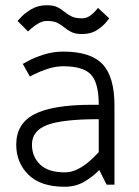

<svg xmlns="http://www.w3.org/2000/svg" viewBox="-20 -705 532 733"><path d="M102 -153Q102 -107 133 -77Q164 -47 227 -47Q253 -47 277.5 -59.5Q302 -72 322 -90Q342 -108 357 -124V-250Q219 -250 160.5 -228Q102 -206 102 -153ZM227 8Q135 8 88.5 -38Q42 -84 42 -153Q42 -233 111.5 -269Q181 -305 332 -305H357Q357 -388 327.5 -420Q298 -452 222 -452Q191 -452 161.5 -442Q132 -432 113 -422.5Q94 -413 94 -413L67 -461Q67 -461 89 -473Q111 -485 146.5 -496.5Q182 -508 222 -508Q326 -508 371.5 -460Q417 -412 417 -302V0H387L359 -56Q335 -31 302 -11.5Q269 8 227 8ZM47 -625Q47 -625 61 -640Q75 -655 100 -670Q125 -685 159 -685Q185 -685 199.5 -677.5Q214 -670 226 -660Q238 -650 253 -642.5Q268 -635 293 -635Q310 -635 324 -645Q338 -655 346 -665Q354 -675 354 -675L397 -635Q397 -635 385 -620Q373 -605 350 -590Q327 -575 293 -575Q268 -575 253 -582.5Q238 -590 226 -600Q214 -610 199.5 -617.5Q185 -625 159 -625Q142 -625 125.5 -615Q109 -605 98 -595Q87 -585 87 -585Z"/></svg>

Font: Epunda Sans Light
Style: Regular
Weight: 300
Designer: Simon Atzbach
Foundry: typofactur
Version: Version 2.204; ttfautohint (v1.8.4.7-5d5b)